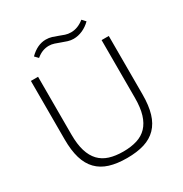

<svg xmlns="http://www.w3.org/2000/svg" viewBox="-209 -1082 1192 1251"><g transform="rotate(-30 387.0 -457.0)"><path d="M191 -867Q248 -924 312 -924Q336 -924 357 -917.5Q378 -911 398 -903Q418 -895 437.5 -888.5Q457 -882 480 -882Q531 -882 578 -920L602 -894Q575 -867 541.5 -852Q508 -837 473 -837Q452 -837 431 -843.5Q410 -850 389.5 -858Q369 -866 349 -872.5Q329 -879 309 -879Q285 -879 262 -870.5Q239 -862 215 -842ZM387 10Q312 10 257 -7Q202 -24 165.5 -61.5Q129 -99 111.5 -157.5Q94 -216 94 -299V-739H148V-305Q148 -231 163.5 -180.5Q179 -130 209 -98.5Q239 -67 283.5 -53Q328 -39 387 -39Q445 -39 490 -53Q535 -67 565 -98.5Q595 -130 610.5 -180.5Q626 -231 626 -305V-739H680V-299Q680 -216 662.5 -157.5Q645 -99 608.5 -61.5Q572 -24 517 -7Q462 10 387 10Z"/></g></svg>

Font: Encode Sans Wide
Style: ExtraLight
Weight: 200
Designer: Pablo Impallari, Andres Torresi
Foundry: Pablo Impallari, Andres Torresi
Version: Version 1.000; ttfautohint (v1.00) -l 8 -r 50 -G 200 -x 14 -